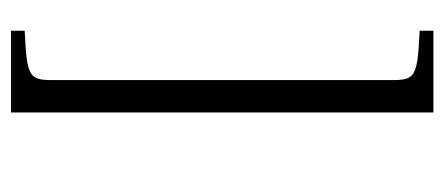

<svg xmlns="http://www.w3.org/2000/svg" viewBox="-250 -440 810 350"><g transform="rotate(90 155.0 -265.0)"><path d="M36 95V120H185V-650H36V-625C121 -621 126 -617 126 -573V43C126 87 121 91 36 95Z"/></g></svg>

Font: erewhon
Style: Regular
Weight: 400
Version: Version 1.0.0